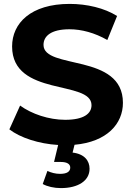

<svg xmlns="http://www.w3.org/2000/svg" viewBox="-20 -732 678 984"><path d="M610 -205C610 -462 203 -373 203 -502C203 -546 240 -582 336 -582C398 -582 465 -564 530 -527L580 -650C515 -691 425 -712 337 -712C138 -712 42 -613 42 -494C42 -234 449 -324 449 -193C449 -150 410 -118 314 -118C230 -118 142 -148 83 -191L28 -69C84 -26 179 5 278 11L257 98H291C326 98 340 110 340 127C340 146 325 159 288 159C264 159 242 153 223 144L199 211C222 224 257 232 292 232C381 232 439 194 439 133C439 92 413 57 352 50L362 10C529 -5 610 -98 610 -205Z"/></svg>

Font: Talent SemiBold
Style: Bold
Weight: 700
Designer: Mike Powis
Version: Version 1.001;hotconv 1.0.109;makeotfexe 2.5.65596